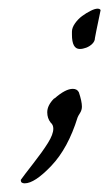

<svg xmlns="http://www.w3.org/2000/svg" viewBox="-20 -279 252 443"><path d="M199 -191Q199 -184 193 -178Q187 -172 179 -169Q171 -166 164 -166Q146 -166 146 -199Q146 -200 146 -202.5Q146 -205 146 -206Q146 -215 153 -225Q160 -235 169.5 -242Q179 -249 189 -254Q199 -259 205 -259Q210 -259 212 -256V-255Q199 -193 199 -191ZM89 -20Q89 -36 105 -52H106Q131 -74 148 -74Q158 -74 162 -66Q169 -45 169 -33Q169 -25 164.5 -18Q160 -11 159 -8Q137 63 98.5 103.5Q60 144 37 144Q28 144 28 137V136Q35 126 56.5 98.5Q78 71 90.5 51Q103 31 103 18Q103 9 97 4Q89 -6 89 -20Z"/></svg>

Font: Bilbo Swash Caps
Style: Regular
Weight: 400
Designer: Robert E. Leuschke
Foundry: Robert E. Leuschke
Version: Version 1.002